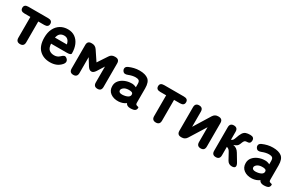

<svg xmlns="http://www.w3.org/2000/svg" viewBox="131 -1587 4062 2671"><g transform="rotate(30 2162.0 -251.5)"><path d="M283 0Q219 0 219 -66V-400H124Q58 -400 58 -455Q58 -509 124 -509H442Q508 -509 508 -455Q508 -400 442 -400H346V-66Q346 0 283 0Z M768 11Q662 11 596 -53.5Q530 -118 530 -250Q530 -332 559.5 -391Q589 -450 641 -481.5Q693 -513 761 -513Q829 -513 876.5 -479Q924 -445 949 -386Q974 -327 974 -250Q974 -222 908 -222H654Q659 -152 690.5 -127Q722 -102 770 -102Q822 -102 855 -135Q878 -158 897 -165.5Q916 -173 938 -156Q961 -139 964 -114.5Q967 -90 943 -62Q908 -23 864.5 -6Q821 11 768 11ZM659 -322H850Q832 -411 759 -411Q719 -411 694 -390Q669 -369 659 -322Z M1138 0Q1075 0 1075 -66V-443Q1075 -509 1138 -509H1150Q1199 -509 1229 -466L1332 -312L1434 -466Q1461 -509 1513 -509H1522Q1588 -509 1588 -443V-66Q1588 0 1526 0Q1463 0 1463 -66V-321L1393 -210Q1365 -166 1332 -166Q1298 -166 1270 -210L1201 -321V-66Q1201 0 1138 0Z M1870 6Q1791 10 1738.5 -28Q1686 -66 1686 -138Q1686 -189 1716.5 -225.5Q1747 -262 1795.5 -282.5Q1844 -303 1896 -304Q1919 -306 1940 -300.5Q1961 -295 1979 -286V-338Q1979 -380 1961 -392.5Q1943 -405 1910 -405Q1883 -405 1854.5 -398.5Q1826 -392 1799 -381Q1770 -369 1749.5 -372.5Q1729 -376 1715 -399Q1702 -422 1709 -443.5Q1716 -465 1746 -478Q1782 -494 1823.5 -504Q1865 -514 1910 -514Q2003 -514 2051 -476Q2099 -438 2099 -338V-108Q2099 -98 2100 -94Q2103 -80 2111.5 -75.5Q2120 -71 2129 -69.5Q2138 -68 2144.5 -65.5Q2151 -63 2151 -53Q2151 -34 2140.5 -19Q2130 -4 2106 1Q2095 3 2083 4.5Q2071 6 2058 6Q1999 6 1983 -34Q1937 1 1870 6ZM1867 -102Q1920 -105 1951.5 -122.5Q1983 -140 1981 -171Q1980 -194 1958.5 -201Q1937 -208 1906 -206Q1860 -204 1833 -182.5Q1806 -161 1807 -137Q1808 -120 1822.5 -110.5Q1837 -101 1867 -102Z M2464 0Q2400 0 2400 -66V-400H2305Q2239 -400 2239 -455Q2239 -509 2305 -509H2623Q2689 -509 2689 -455Q2689 -400 2623 -400H2527V-66Q2527 0 2464 0Z M2869 0Q2806 0 2806 -66V-443Q2806 -509 2869 -509Q2932 -509 2932 -443V-201L3095 -465Q3123 -509 3174 -509H3181Q3247 -509 3247 -443V-66Q3247 0 3184 0Q3121 0 3121 -66V-304L2959 -44Q2931 0 2880 0Z M3427 0Q3364 0 3364 -66V-443Q3364 -509 3427 -509Q3490 -509 3490 -443V-315Q3508 -321 3517.5 -333.5Q3527 -346 3535 -370Q3555 -431 3574.5 -460.5Q3594 -490 3621.5 -499.5Q3649 -509 3690 -509Q3754 -509 3754 -455Q3754 -401 3701 -401Q3685 -401 3673.5 -397Q3662 -393 3653 -379Q3644 -365 3633 -334Q3623 -306 3604 -292.5Q3585 -279 3554 -269Q3586 -264 3609 -248Q3632 -232 3650 -202L3719 -87Q3744 -46 3735 -23Q3726 0 3685 0Q3632 0 3606 -46L3548 -152Q3537 -173 3524 -184.5Q3511 -196 3490 -202V-66Q3490 0 3427 0Z M4013 6Q3934 10 3881.5 -28Q3829 -66 3829 -138Q3829 -189 3859.5 -225.5Q3890 -262 3938.5 -282.5Q3987 -303 4039 -304Q4062 -306 4083 -300.5Q4104 -295 4122 -286V-338Q4122 -380 4104 -392.5Q4086 -405 4053 -405Q4026 -405 3997.5 -398.5Q3969 -392 3942 -381Q3913 -369 3892.5 -372.5Q3872 -376 3858 -399Q3845 -422 3852 -443.5Q3859 -465 3889 -478Q3925 -494 3966.5 -504Q4008 -514 4053 -514Q4146 -514 4194 -476Q4242 -438 4242 -338V-108Q4242 -98 4243 -94Q4246 -80 4254.5 -75.5Q4263 -71 4272 -69.5Q4281 -68 4287.5 -65.5Q4294 -63 4294 -53Q4294 -34 4283.5 -19Q4273 -4 4249 1Q4238 3 4226 4.5Q4214 6 4201 6Q4142 6 4126 -34Q4080 1 4013 6ZM4010 -102Q4063 -105 4094.5 -122.5Q4126 -140 4124 -171Q4123 -194 4101.5 -201Q4080 -208 4049 -206Q4003 -204 3976 -182.5Q3949 -161 3950 -137Q3951 -120 3965.5 -110.5Q3980 -101 4010 -102Z"/></g></svg>

Font: Zen Maru Gothic Black
Style: Regular
Weight: 900
Designer: Yoshimichi Ohira
Foundry: Positype
Version: Version 1.001